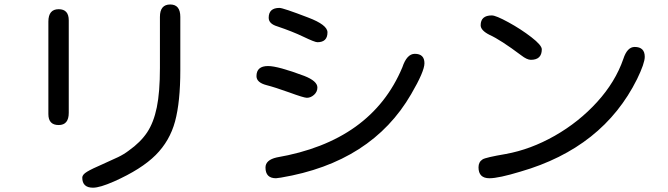

<svg xmlns="http://www.w3.org/2000/svg" viewBox="-20 -786 3040 874"><path d="M354.5 22.5Q354.5 8.8 376.5 -4.4Q398.4 -17.6 448.2 -39.1Q490.2 -57.6 517.6 -70.8Q544.9 -84 566.4 -100.6Q620.1 -138.7 649.9 -183.6Q679.7 -228.5 693.8 -297.4Q708 -366.2 708 -476.6V-709Q708 -765.6 754.9 -765.6Q800.8 -765.6 800.8 -709V-466.8Q800.8 -322.3 776.9 -233.4Q752.9 -144.5 688.5 -80.1Q624 -15.6 499 40Q434.6 68.4 403.3 68.4Q354.5 68.4 354.5 22.5ZM200.2 -266.6V-687.5Q200.2 -744.1 247.1 -744.1Q293 -744.1 293 -693.4V-272.5Q293 -216.8 247.1 -216.8Q200.2 -216.8 200.2 -266.6Z M1188.5 -23.4Q1188.5 -57.6 1239.3 -69.3Q1670.9 -143.6 1811.5 -479.5Q1832 -541 1868.2 -541Q1912.1 -541 1912.1 -498Q1912.1 -460.9 1851.6 -357.4Q1671.9 -46.9 1258.8 22.5L1236.3 25.4Q1188.5 25.4 1188.5 -23.4ZM1296.9 -365.2Q1231.4 -388.7 1193.4 -398.4Q1147.5 -410.2 1147.5 -439.5Q1147.5 -485.4 1200.2 -485.4Q1245.1 -485.4 1365.2 -440.4Q1424.8 -417 1424.8 -387.7Q1424.8 -368.2 1409.7 -354.5Q1394.5 -340.8 1377 -340.8Q1363.3 -340.8 1296.9 -365.2ZM1360.4 -619.1Q1311.5 -642.6 1242.2 -666Q1203.1 -677.7 1203.1 -705.1Q1203.1 -750 1252 -750Q1268.6 -750 1382.8 -706.1Q1470.7 -672.9 1470.7 -638.7Q1470.7 -593.8 1424.8 -593.8Q1413.1 -593.8 1360.4 -619.1Z M2158.2 -24.4Q2158.2 -48.8 2176.8 -60.5Q2190.4 -69.3 2282.2 -85Q2395.5 -105.5 2505.4 -168Q2615.2 -230.5 2698.2 -321.8Q2781.2 -413.1 2817.4 -517.6Q2835 -572.3 2869.1 -572.3Q2915 -572.3 2915 -527.3Q2915 -498 2879.9 -425.8Q2724.6 -113.3 2349.6 -4.9Q2250 25.4 2208 25.4Q2158.2 25.4 2158.2 -24.4ZM2352.5 -534.2Q2258.8 -604.5 2209 -627Q2168 -647.5 2168 -670.9Q2168 -715.8 2218.8 -715.8Q2237.3 -715.8 2294.4 -684.6Q2351.6 -653.3 2398.9 -616.7Q2446.3 -580.1 2446.3 -561.5Q2446.3 -513.7 2396.5 -513.7Q2378.9 -513.7 2352.5 -534.2Z"/></svg>

Font: jf-openhuninn-2.1
Style: Regular
Weight: 400
Designer: [Kosugi Maru]
Designed by MOTOYA      

[Varela Round]
Joe Prince (Latin component); Avraham Cornfeld (Hebrew component)
Foundry: justfont Co., Ltd.
Version: 2.1